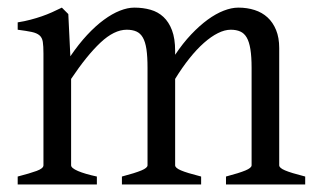

<svg xmlns="http://www.w3.org/2000/svg" viewBox="-20 -489 843 509"><path d="M579.1 0V-21Q614.3 -30.3 630.6 -37.1Q647 -43.9 647 -50.8V-309.1Q647 -338.9 643.8 -358.6Q640.6 -378.4 634 -389.6Q627.4 -400.9 616.9 -405.5Q606.4 -410.2 591.8 -410.2Q575.7 -410.2 557.6 -401.1Q539.6 -392.1 520.5 -375.2Q501.5 -358.4 482.2 -334.2Q462.9 -310.1 444.3 -279.8V-50.8Q444.3 -43.9 459.5 -37.4Q474.6 -30.8 513.2 -21V0H303.2V-21Q338.4 -30.3 354.7 -37.1Q371.1 -43.9 371.1 -50.8V-309.1Q371.1 -338.9 368.2 -358.6Q365.2 -378.4 358.6 -389.6Q352.1 -400.9 341.6 -405.5Q331.1 -410.2 315.9 -410.2Q282.7 -410.2 246.3 -376Q210 -341.8 168.5 -279.8V-50.8Q168.5 -43.5 186.8 -35.6Q205.1 -27.8 236.8 -21V0H26.9V-21Q59.1 -29.3 77.1 -35.9Q95.2 -42.5 95.2 -50.8V-347.2Q95.2 -366.7 93.5 -377.9Q91.8 -389.2 84.7 -395.3Q77.6 -401.4 64 -404.3Q50.3 -407.2 26.9 -410.2V-429.7Q45.4 -432.6 61 -436.8Q76.7 -440.9 90.8 -445.8Q105 -450.7 117.9 -456.5Q130.9 -462.4 144 -468.8L161.1 -451.7L166.5 -339.8Q188.5 -372.1 210.9 -396.2Q233.4 -420.4 255.4 -436.5Q277.3 -452.6 297.9 -460.7Q318.4 -468.8 335.9 -468.8Q359.4 -468.8 379.2 -463.1Q398.9 -457.5 413.3 -444.1Q427.7 -430.7 436 -408.7Q444.3 -386.7 444.3 -354V-343.8Q464.8 -374.5 486.8 -397.7Q508.8 -420.9 530.5 -436.8Q552.2 -452.6 573 -460.7Q593.8 -468.8 611.8 -468.8Q635.3 -468.8 655 -462.4Q674.8 -456.1 689.2 -442.9Q703.6 -429.7 711.9 -409.4Q720.2 -389.2 720.2 -361.8V-50.8Q720.2 -43.9 735.4 -37.4Q750.5 -30.8 789.1 -21V0Z"/></svg>

Font: Gentium Plus Phon
Style: Regular
Weight: 400
Designer: J. Victor Gaultney, Annie Olsen, Iska Routamaa, Becca Hirsbrunner
Foundry: SIL International
Version: Version 5.000